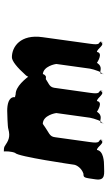

<svg xmlns="http://www.w3.org/2000/svg" viewBox="204 -780 576 1025"><g transform="rotate(-90 492.5 -267.0)"><path d="M120 0C141 0 200 -2 205 -38C223 -38 244 10 258 -18C258 -18 255 16 260 -20C252 -30 239 -21 247 -75L273 -262C277 -293 295 -291 344 -327C391 -327 402 -257 402 -255L377 -75C374 -57 354 7 349 -20C349 -20 346 18 351 -18C362 -27 386 -2 409 -38C409 -38 461 -2 466 -38C484 -38 506 10 520 -18C520 -18 517 16 522 -20C514 -30 502 -21 510 -75L537 -267C543 -296 559 -291 606 -327C653 -327 664 -257 664 -255L639 -75C636 -57 616 7 611 -20C611 -20 608 18 613 -18C624 -27 647 -2 670 -38C670 -38 723 -2 728 -38C746 -38 767 10 781 -18C781 -18 778 16 783 -20C775 -30 764 -21 772 -75L807 -328C824 -446 756 -492 700 -492C680 -492 646 -465 604 -418C594 -409 577 -356 576 -347C571 -312 574 -310 596 -310C618 -320 611 -342 609 -388C584 -422 544 -472 502 -472C467 -482 441 -477 424 -454C430 -447 427 -423 420 -403L414 -366C413 -338 417 -353 441 -364C462 -374 470 -390 481 -436L487 -480C486 -510 447 -517 414 -517C407 -517 325 -515 317 -511C273 -499 254 -511 224 -531C217 -535 205 -535 197 -535C198 -525 198 -495 189 -474C170 -465 126 -159 126 -159C124 -147 109 -120 78 -110C56 -110 57 -107 48 -45C40 10 80 0 120 0Z"/></g></svg>

Font: Hussar Przerywany
Style: Obl
Weight: 400
Foundry: Cannot Into Space Fonts
Version: Version 0.982